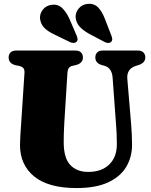

<svg xmlns="http://www.w3.org/2000/svg" viewBox="-20 -963 784 999"><path d="M584 -312 566 -558Q562.5 -609.5 524 -620.5L510 -624.5Q476 -634 476 -664.5Q476 -680 485.8 -690Q495.5 -700 513.5 -700H698Q716.5 -700 726.2 -690Q736 -680 736 -664.5Q736 -636 702 -625L688 -620.5Q638 -605 642.5 -552.5L662.5 -314.5Q664.5 -288 665.8 -262.5Q667 -237 667 -209.5Q667 -145.5 636.8 -94.8Q606.5 -44 542.8 -14.2Q479 15.5 378 15.5Q232 15.5 158 -44.8Q84 -105 84 -209.5Q84 -227.5 86 -259.8Q88 -292 90.5 -327L107.5 -585.5Q108 -600.5 102 -608.2Q96 -616 79.5 -620L60 -624Q25 -633 25 -664.5Q25 -680 35 -690Q45 -700 63.5 -700H373.5Q391.5 -700 401.5 -690Q411.5 -680 411.5 -664.5Q411.5 -634.5 376.5 -625L355.5 -620Q332.5 -614 331 -586L314.5 -322.5Q312.5 -291.5 312 -266Q311.5 -240.5 311.5 -223Q311.5 -141 345.5 -104.8Q379.5 -68.5 439 -68.5Q508.5 -68.5 548.2 -107Q588 -145.5 588 -212.5Q588 -247 586.8 -269Q585.5 -291 584 -312ZM525.5 -865.5 559.5 -778Q563.5 -768 564 -759.8Q564.5 -751.5 558 -745Q551.5 -739 541.8 -739.5Q532 -740 523.5 -745L443 -787.5Q411 -805.5 393.8 -825Q376.5 -844.5 373.5 -872Q372 -898 389.8 -919.2Q407.5 -940.5 437.5 -943Q470 -945.5 490.8 -924Q511.5 -902.5 525.5 -865.5ZM341 -865.5 378 -779.5Q382 -769.5 383.5 -761.2Q385 -753 378.5 -746Q372.5 -740 362.8 -739.8Q353 -739.5 344 -744L262 -784Q229 -799.5 210.8 -818Q192.5 -836.5 188.5 -864Q185.5 -890 202.2 -912Q219 -934 248.5 -938Q280.5 -942.5 302.5 -922Q324.5 -901.5 341 -865.5Z"/></svg>

Font: Fraunces 72pt S050 Black
Style: Regular
Weight: 900
Version: Version 1.000; ttfautohint (v1.8.3)